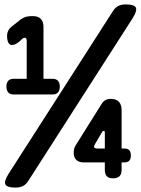

<svg xmlns="http://www.w3.org/2000/svg" viewBox="-20 -800 640 870"><path d="M50 50Q13 50 5 36.5Q-3 23 18 -11L492 -750Q503 -767 517 -773.5Q531 -780 550 -780Q587 -780 595 -766.5Q603 -753 582 -719L108 20Q97 37 83 43.5Q69 50 50 50ZM455 -30V-64H361Q337 -64 325.5 -75.5Q314 -87 314 -108Q314 -118 316 -125.5Q318 -133 322 -140L441 -330Q448 -341 458 -346.5Q468 -352 482 -352Q506 -352 518.5 -339Q531 -326 531 -301V-127H543Q559 -127 566 -119Q573 -111 573 -96Q573 -80 566 -72Q559 -64 543 -64H531V-30Q531 -11 521.5 -1.5Q512 8 492 8Q473 8 464 -1.5Q455 -11 455 -30ZM42 -372Q25 -372 17 -381.5Q9 -391 9 -408Q9 -424 17 -433.5Q25 -443 42 -443H101V-614Q101 -621 99 -625Q97 -629 94 -629Q92 -629 88 -628Q84 -627 81 -624L67 -611Q57 -603 49 -599.5Q41 -596 34 -596Q24 -596 18 -606.5Q12 -617 12 -639Q12 -650 17 -660.5Q22 -671 31 -678L75 -713Q89 -722 100.5 -724.5Q112 -727 128 -727Q153 -727 165 -714.5Q177 -702 177 -678V-443H218Q235 -443 243 -433.5Q251 -424 251 -408Q251 -391 243 -381.5Q235 -372 218 -372ZM455 -127V-196Q455 -203 454 -205Q453 -207 451 -207Q449 -207 446.5 -206Q444 -205 441 -199L411 -148Q409 -144 407.5 -140.5Q406 -137 406 -135Q406 -131 410.5 -129Q415 -127 422 -127Z"/></svg>

Font: Maple Mono NL
Style: Bold
Weight: 700
Monospace: yes
Designer: subframe7536
Version: Version 7.000